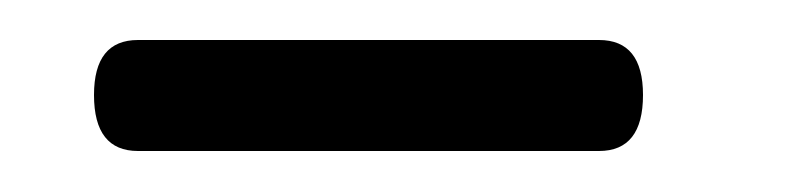

<svg xmlns="http://www.w3.org/2000/svg" viewBox="-20 -612 401 96"><path d="M27 -564.5Q27 -592 49 -592H279.5Q301.5 -592 301.5 -564.5Q301.5 -536.5 279.5 -536.5H49Q27 -536.5 27 -564.5Z"/></svg>

Font: Fraunces 72pt S000 SemiBold
Style: Regular
Weight: 600
Version: Version 1.000; ttfautohint (v1.8.3)